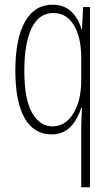

<svg xmlns="http://www.w3.org/2000/svg" viewBox="-20 -559 470 813"><path d="M324 -20Q324 -33 325 -56Q326 -79 327 -103H324Q308 -52 277.5 -21Q247 10 198 10Q124 10 84.5 -58.5Q45 -127 45 -260Q45 -394 85.5 -466.5Q126 -539 202 -539Q252 -539 282.5 -509.5Q313 -480 325 -435H327L332 -529H361V234H324ZM202 -24Q257 -24 290.5 -78.5Q324 -133 324 -220V-312Q324 -402 292.5 -453Q261 -504 206 -504Q145 -504 114 -440Q83 -376 83 -260Q83 -138 116 -81Q149 -24 202 -24Z"/></svg>

Font: Noto Sans Gujarati UI ExtraCondensed ExtraLight
Style: Regular
Weight: 200
Width: 2
Designer: Jelle Bosma - Monotype Design Team, Universal Thirst
Foundry: Monotype Imaging Inc.
Version: Version 2.106; ttfautohint (v1.8.4.7-5d5b)